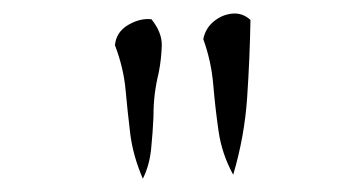

<svg xmlns="http://www.w3.org/2000/svg" viewBox="-20 -838 540 289"><path d="M357 -808Q356 -750 352 -691Q348 -632 331 -575Q314 -606 309 -640.5Q304 -675 301 -710.5Q298 -746 286 -779Q289 -795 301.5 -805.5Q314 -816 329.5 -817.5Q345 -819 357 -808ZM213 -697Q212 -689 211.5 -680.5Q211 -672 211 -662Q210 -639 207.5 -614Q205 -589 195 -569Q180 -604 176 -637Q172 -670 169 -703Q166 -736 153 -770Q155 -790 173 -800.5Q191 -811 208 -809Q224 -789 223.5 -769.5Q223 -750 219 -729Q217 -721 215.5 -713Q214 -705 213 -697Z"/></svg>

Font: Yuji Syuku
Style: Regular
Weight: 400
Designer: Kataoka Yuji
Foundry: Kinuta Font Factory
Version: Version 3.002